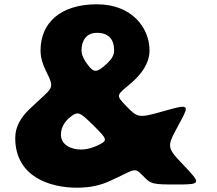

<svg xmlns="http://www.w3.org/2000/svg" viewBox="-20 -860 1013 895"><path d="M743 -342C627 -309 622 -310 569 -365C516 -420 523 -414 596 -477C636 -512 677 -563 677 -625C677 -728 597 -840 432 -840C261 -840 169 -753 169 -625C169 -593 178 -562 193 -532C238 -438 231 -461 115 -349C77 -312 51 -269 51 -217C51 -34 216 15 338 15C402 15 450 3 491 -16C608 -68 604 -84 644 -43C684 -1 688 0 804 0C919 0 919 -3 833 -93C747 -182 761 -179 825 -301C863 -372 858 -375 743 -342ZM432 -707C493 -707 512 -669 512 -625C512 -603 500 -584 482 -567C429 -516 416 -523 390 -557C375 -576 360 -601 360 -625C360 -669 381 -707 432 -707ZM445 -187C422 -175 391 -163 357 -163C313 -163 264 -184 264 -232C264 -270 286 -297 307 -314C345 -344 352 -337 416 -275C479 -212 482 -206 445 -187Z"/></svg>

Font: Hussar Print
Style: Bold
Weight: 700
Foundry: Cannot Into Space Fonts
Version: Version 2.00